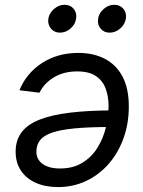

<svg xmlns="http://www.w3.org/2000/svg" viewBox="-20 -759 589 791"><path d="M302.7 -541Q365.7 -541 412.6 -516.4Q459.5 -491.7 485.1 -442.9Q510.7 -394 510.7 -320.8Q510.7 -249 488.5 -188.2Q466.3 -127.4 426.5 -82.5Q386.7 -37.6 333.7 -12.9Q280.8 11.7 219.2 11.7Q166.5 11.7 127.2 -5.9Q87.9 -23.4 66.2 -56.2Q44.4 -88.9 44.4 -134.3Q44.4 -181.2 68.6 -213.6Q92.8 -246.1 142.6 -265.9Q192.4 -285.6 268.8 -294.9Q345.2 -304.2 449.7 -304.2L438 -235.8Q348.6 -235.8 289.1 -230.2Q229.5 -224.6 194.6 -212.6Q159.7 -200.7 144.8 -181.2Q129.9 -161.6 129.9 -134.3Q129.9 -102.1 155.8 -83.5Q181.6 -64.9 227.5 -64.9Q280.8 -64.9 318.8 -88.1Q356.9 -111.3 380.9 -149.4Q404.8 -187.5 416 -233.2Q427.2 -278.8 427.2 -323.2Q427.2 -361.3 415.5 -393.6Q403.8 -425.8 375.7 -445.3Q347.7 -464.8 297.4 -464.8Q243.2 -464.8 202.6 -440.7Q162.1 -416.5 142.6 -377L60.1 -387.2Q88.4 -457 152.6 -499Q216.8 -541 302.7 -541ZM431.6 -624.5Q408.2 -624.5 394.3 -641.4Q380.4 -658.2 384.3 -682.1Q387.7 -705.6 407.5 -722.4Q427.2 -739.3 450.7 -739.3Q474.6 -739.3 488.5 -722.4Q502.4 -705.6 498.5 -682.1Q494.6 -658.2 475.1 -641.4Q455.6 -624.5 431.6 -624.5ZM227.1 -624.5Q203.6 -624.5 189.7 -641.4Q175.8 -658.2 179.2 -682.1Q183.1 -705.6 202.9 -722.4Q222.7 -739.3 246.1 -739.3Q270 -739.3 283.7 -722.4Q297.4 -705.6 293.5 -682.1Q290 -658.2 270.5 -641.4Q251 -624.5 227.1 -624.5Z"/></svg>

Font: Inter 24pt
Style: Italic
Weight: 400
Italic angle: -9.3988°
Designer: Rasmus Andersson
Foundry: rsms
Version: Version 4.001;git-66647c0bb